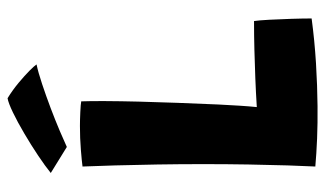

<svg xmlns="http://www.w3.org/2000/svg" viewBox="-200 -686 880 520"><g transform="rotate(-90 240.0 -426.0)"><path d="M49 -12Q50.5 -39.5 52 -86.8Q53.5 -134 54.5 -193.2Q55.5 -252.5 55.5 -315.5Q55.5 -378.5 54.5 -440.2Q53.5 -502 52 -554.5Q50.5 -607 49 -642.5Q63.5 -644.5 94.5 -647Q125.5 -649.5 159 -649.5Q175 -649.5 196.5 -648.5Q218 -647.5 225.5 -646Q226.5 -620 226.2 -580Q226 -540 224.8 -490.5Q223.5 -441 221.5 -385.8Q219.5 -330.5 217 -275Q215.5 -245.5 213.8 -217.8Q212 -190 210 -170.5Q249.5 -173 288 -174.5Q326.5 -176 365.2 -177Q404 -178 443 -178Q445 -165 446.5 -137Q448 -109 449 -77.2Q450 -45.5 450 -22Q390 -14 328.8 -10.2Q267.5 -6.5 212.5 -6Q167 -5.5 124.8 -7.2Q82.5 -9 49 -12ZM234 -845.5Q256 -832 275.8 -815.5Q295.5 -799 308.8 -785.8Q322 -772.5 325.5 -767Q304 -762.5 272.5 -752Q241 -741.5 207.2 -728.8Q173.5 -716 145.2 -704Q117 -692 102 -685L31.5 -728.5Q50 -743.5 78.8 -762.8Q107.5 -782 138.5 -800.2Q169.5 -818.5 195.5 -831Q221.5 -843.5 234 -845.5Z"/></g></svg>

Font: Grandstander Thin
Style: Bold
Weight: 700
Version: Version 1.200